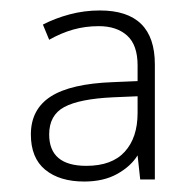

<svg xmlns="http://www.w3.org/2000/svg" viewBox="-20 -808 369 367"><path d="M171 -788Q276 -788 276 -685V-465H248L243 -511Q230 -490 204 -475.5Q178 -461 141 -461Q94 -461 66.5 -483.5Q39 -506 39 -551Q39 -599 77 -623.5Q115 -648 196 -651L243 -653V-683Q243 -722 223 -740Q203 -758 169 -758Q143 -758 120 -751.5Q97 -745 74 -732L62 -761Q85 -773 113 -780.5Q141 -788 171 -788ZM196 -622Q132 -619 103 -603.5Q74 -588 74 -551Q74 -491 145 -491Q194 -491 218.5 -518Q243 -545 243 -592V-624Z"/></svg>

Font: Noto Sans Malayalam UI ExtraLight
Style: Regular
Weight: 200
Designer: Jelle Bosma - Monotype Design Team
Foundry: Monotype Imaging Inc.
Version: Version 2.104; ttfautohint (v1.8.4.7-5d5b)